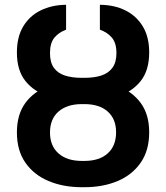

<svg xmlns="http://www.w3.org/2000/svg" viewBox="-20 -780 701 810"><path d="M325.2 -440.4H335.9Q414.6 -440.4 476.3 -417.2Q538.1 -394 573.7 -345.5Q609.4 -296.9 609.4 -221.7Q609.4 -145.5 573.7 -94Q538.1 -42.5 476.6 -16.4Q415 9.8 335.9 9.8H325.2Q246.6 9.8 184.6 -16.4Q122.6 -42.5 86.9 -94Q51.3 -145.5 51.3 -221.2Q51.3 -296.9 86.9 -345.5Q122.6 -394 184.6 -417.2Q246.6 -440.4 325.2 -440.4ZM335.9 -340.8H325.2Q262.7 -340.8 226.8 -309.3Q190.9 -277.8 190.9 -221.2Q190.9 -164.6 226.8 -132.8Q262.7 -101.1 325.2 -101.1H335.9Q398.9 -101.1 434.3 -132.8Q469.7 -164.6 469.7 -221.7Q469.7 -278.3 434.3 -309.6Q398.9 -340.8 335.9 -340.8ZM337.4 -451.7Q377.4 -451.7 407.5 -461.4Q437.5 -471.2 454.3 -494.1Q471.2 -517.1 471.2 -556.2Q471.2 -598.6 452.1 -621.1Q433.1 -643.6 401.4 -654.8V-759.8Q462.4 -759.3 509 -736.1Q555.7 -712.9 582.5 -668.5Q609.4 -624 609.4 -558.6Q609.4 -482.9 573.2 -437.7Q537.1 -392.6 475.6 -372.8Q414.1 -353 337.4 -353H323.2Q247.1 -353 185.3 -373Q123.5 -393.1 87.4 -438Q51.3 -482.9 51.3 -558.6Q51.3 -624 77.9 -668.5Q104.5 -712.9 151.6 -736.1Q198.7 -759.3 258.8 -759.8V-654.8Q228 -643.6 209.5 -621.1Q190.9 -598.6 190.9 -556.2Q190.9 -516.6 207.3 -493.9Q223.6 -471.2 253.7 -461.4Q283.7 -451.7 323.2 -451.7Z"/></svg>

Font: Inter
Style: 650
Weight: 650
Designer: Rasmus Andersson
Foundry: rsms
Version: Version 4.001;git-66647c0bb